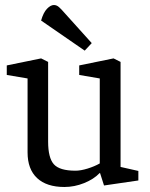

<svg xmlns="http://www.w3.org/2000/svg" viewBox="-20 -737 597 766"><path d="M237 9Q166 9 128 -26.5Q90 -62 90 -129V-424L7 -438V-476L144 -504L172 -490V-172Q172 -107 195 -81.5Q218 -56 281 -56Q302 -56 329.5 -64.5Q357 -73 378 -85V-424L296 -438V-476L433 -504L461 -490V-71L532 -55V-17L395 3L379 -47L377 -46Q354 -22 315.5 -6.5Q277 9 237 9ZM318 -535 144 -655Q153 -687 167.5 -702Q182 -717 195 -717Q206 -717 215.5 -708.5Q225 -700 237 -686L346 -565Z"/></svg>

Font: Faustina Light
Style: Regular
Weight: 400
Version: Version 1.200